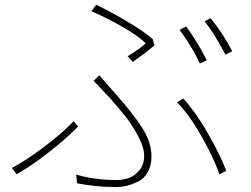

<svg xmlns="http://www.w3.org/2000/svg" viewBox="-20 -759 1040 794"><path d="M284.2 -257.8 302.7 -235.4Q254.9 -186.5 182.6 -129.9Q110.4 -73.2 48.8 -38.1L29.3 -64.5Q88.9 -95.7 166.5 -154.8Q244.1 -213.9 284.2 -257.8ZM916 -52.7 887.7 -38.1Q861.3 -111.3 811.5 -198.7Q761.7 -286.1 711.9 -335.9L738.3 -351.6Q791 -293 839.8 -207.5Q888.7 -122.1 916 -52.7ZM298.8 -1 294.9 -37.1Q370.1 -14.6 461.9 -14.6Q486.3 -14.6 510.3 -22Q534.2 -29.3 555.2 -53.2Q576.2 -77.1 576.2 -115.2Q576.2 -149.4 551.3 -195.8Q526.4 -242.2 502.4 -272.9Q478.5 -303.7 434.6 -353.5L367.2 -424.8L390.6 -447.3L455.1 -374Q528.3 -292 567.4 -231.4Q606.4 -170.9 606.4 -112.3Q606.4 -73.2 590.3 -45.9Q574.2 -18.6 548.8 -6.8Q523.4 4.9 502.4 9.8Q481.4 14.6 461.9 14.6Q378.9 14.6 298.8 -1ZM529.3 -502.9 507.8 -526.4Q549.8 -550.8 583 -580.1Q519.5 -639.6 358.4 -712.9L377.9 -739.3Q435.5 -711.9 505.4 -670.4Q575.2 -628.9 611.3 -597.7L619.1 -571.3Q579.1 -538.1 529.3 -502.9ZM826.2 -670.9 851.6 -683.6Q908.2 -611.3 940.4 -546.9L912.1 -533.2Q865.2 -623 826.2 -670.9ZM722.7 -635.7 750 -649.4Q797.9 -584 835 -509.8L806.6 -496.1Q779.3 -557.6 722.7 -635.7Z"/></svg>

Font: Gen Shin Gothic Monospace ExtraLight
Style: Regular
Weight: 200
Designer: [Source Han Sans]
Ryoko NISHIZUKA  (kana & ideographs); Paul D. Hunt (Latin, Greek & Cyrillic); Wenlong ZHANG  (bopomofo
Version: Version 1.002.20150607